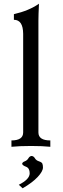

<svg xmlns="http://www.w3.org/2000/svg" viewBox="-20 -789 339 1032"><path d="M250.5 0Q209 -4.4 147 -4.4Q84.5 -4.4 41.5 0V-34.2Q104.5 -34.2 104.5 -77.1V-606.9Q104 -682.6 54.7 -682.6V-712.9Q135.7 -731.4 189.5 -769Q186.5 -710 186.5 -678.2V-77.1Q186.5 -34.2 250.5 -34.2ZM101.6 223.1 81.1 204.1Q139.6 174.8 139.6 142.6Q139.6 114.7 119.9 107.2Q100.1 99.6 99.1 91.3Q100.1 83 113 78.1Q126 73.2 132.6 61.8Q139.2 50.3 149.9 49.3Q161.1 50.3 167.7 61.8Q174.3 73.2 189.5 78.1Q204.6 83 207.8 90.8Q210.9 98.6 210.9 111.3Q210.9 131.8 182.4 162.4Q153.8 192.9 101.6 223.1Z"/></svg>

Font: Kelvinch
Style: Regular
Weight: 400
Designer: Paul James MIller
Foundry: High-Logic / Made with FontCreator
Version: Version 3.30 September 23, 2016